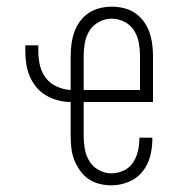

<svg xmlns="http://www.w3.org/2000/svg" viewBox="-20 -548 540 576"><path d="M314 8Q296 8 278 3.5Q260 -1 245.5 -11Q231 -21 220 -36.5Q209 -52 202.5 -69Q196 -86 194 -104Q192 -122 192 -140V-242Q173 -242 154 -247Q135 -252 118.5 -261.5Q102 -271 89.5 -286Q77 -301 69.5 -318.5Q62 -336 59 -355Q56 -374 56 -393V-412H95V-393Q95 -372 100 -351Q105 -330 118 -313.5Q131 -297 151 -288Q171 -279 192 -278V-380Q192 -398 194.5 -416.5Q197 -435 203 -452Q209 -469 220 -484Q231 -499 246 -509Q261 -519 279 -523.5Q297 -528 315 -528Q334 -528 352 -523.5Q370 -519 385 -509Q400 -499 411 -484Q422 -469 428 -452Q434 -435 436.5 -416.5Q439 -398 439 -380V-242H231V-140Q231 -120 234.5 -100.5Q238 -81 248.5 -64Q259 -47 277 -37.5Q295 -28 314 -28Q333 -28 350.5 -36Q368 -44 378.5 -59.5Q389 -75 393.5 -93.5Q398 -112 398 -131V-135H437V-129Q437 -103 430 -77.5Q423 -52 406.5 -32Q390 -12 365 -2Q340 8 314 8ZM400 -278V-380Q400 -400 396.5 -419.5Q393 -439 382.5 -456Q372 -473 353.5 -482.5Q335 -492 315 -492Q296 -492 277.5 -482.5Q259 -473 248.5 -456Q238 -439 234.5 -419.5Q231 -400 231 -380V-278Z"/></svg>

Font: Iosevka Term Curly Extralight
Style: Regular
Weight: 200
Designer: Belleve Invis
Foundry: Belleve Invis
Version: Version 32.3.0